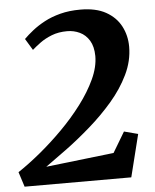

<svg xmlns="http://www.w3.org/2000/svg" viewBox="-55 -795 680 840"><g transform="rotate(-5 284.5 -375.0)"><path d="M19 0 -2 -65.5Q44 -96 95.8 -138.5Q147.5 -181 197.2 -231Q247 -281 287.5 -334.8Q328 -388.5 352.5 -441.5Q377 -494.5 377 -542.5Q376.5 -584.5 360.5 -610.8Q344.5 -637 318.8 -649.2Q293 -661.5 263.5 -661.5Q225.5 -661.5 195.5 -649.8Q165.5 -638 143.5 -621.8Q121.5 -605.5 107.5 -593L77 -643.5Q93.5 -660 116.8 -678.5Q140 -697 170.8 -713.5Q201.5 -730 240.8 -740.2Q280 -750.5 329.5 -750.5Q397.5 -750.5 441.2 -726Q485 -701.5 506.5 -660.5Q528 -619.5 528 -570.5Q528 -508 499.2 -448.5Q470.5 -389 423.8 -334.8Q377 -280.5 322.2 -232.8Q267.5 -185 214.5 -146Q161.5 -107 121 -78.5L419.5 -113L473 -202.5L534 -186.5L487.5 0Z"/></g></svg>

Font: Merriweather 28pt ExtraBold
Style: Italic
Weight: 800
Italic angle: -7.8°
Version: Version 2.101